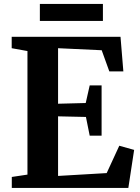

<svg xmlns="http://www.w3.org/2000/svg" viewBox="-20 -924 690 944"><path d="M115 -65.5V-673L37.5 -687V-743H572.5L586.5 -573H517.5L480 -677L265.5 -687V-414L401.5 -417.5L421 -504H479.5V-257H421L402.5 -349L265.5 -352V-59L504.5 -73L566.5 -207.5L639.5 -187L611 0H38V-54ZM486 -904.5V-821H176V-904.5Z"/></svg>

Font: Merriweather 36pt
Style: Bold
Weight: 700
Designer: Eben Sorkin
Foundry: Eben Sorkin
Version: Version 2.100